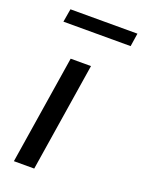

<svg xmlns="http://www.w3.org/2000/svg" viewBox="-132 -745 604 808"><g transform="rotate(20 170.0 -341.0)"><path d="M35 0 112 -487H203L126 0ZM30 -623 40 -682H340L331 -623Z"/></g></svg>

Font: Nunito Sans 12pt Medium
Style: Italic
Weight: 500
Italic angle: -9°
Designer: Vernon Adams
Foundry: Vernon Adams
Version: Version 3.101;gftools[0.9.27]